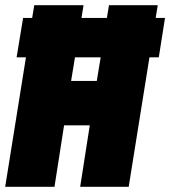

<svg xmlns="http://www.w3.org/2000/svg" viewBox="-28 -720 656 740"><path d="M-8 0 72 -499H36L61 -651H96L104 -700H294L286 -651H384L392 -700H580L572 -651H608L584 -499H548L468 0H281L318 -237H219L182 0ZM246 -408H345L360 -499H261Z"/></svg>

Font: Georama Semi Condensed Black
Style: Italic
Weight: 900
Width: 4
Italic angle: -9°
Designer: Jean-Baptiste Levee
Foundry: Production Type
Version: Version 1.000